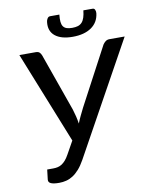

<svg xmlns="http://www.w3.org/2000/svg" viewBox="-97 -967 829 1047"><g transform="rotate(-10 317.5 -444.0)"><path d="M126.5 -76Q140.5 -76 152.2 -78.8Q164 -81.5 174.8 -88.5Q185.5 -95.5 195.5 -107Q205.5 -118.5 215.5 -136.5L255.5 -208L52 -717H143Q156 -717 163 -710.8Q170 -704.5 174 -694L287.5 -373.5Q300.5 -332.5 306.5 -293Q314.5 -313.5 324 -333.2Q333.5 -353 344 -374L514 -694Q519.5 -702.5 528.5 -709.8Q537.5 -717 550.5 -717H635L290.5 -94Q274 -64.5 256.8 -45Q239.5 -25.5 221.5 -14Q203.5 -2.5 184.5 2.2Q165.5 7 145.5 7Q114.5 7 99.8 0.5Q85 -6 86.5 -21L93 -76ZM362 -813Q380.5 -813 393.8 -817.2Q407 -821.5 416 -831.2Q425 -841 430.2 -857Q435.5 -873 438 -896.5H489Q498.5 -896.5 502.2 -887.8Q506 -879 505 -868.5Q499 -818.5 459.8 -791.5Q420.5 -764.5 356.5 -764.5Q292.5 -764.5 259.2 -791.5Q226 -818.5 232 -868.5Q233 -879 238.8 -887.8Q244.5 -896.5 254 -896.5H305Q302.5 -873 304 -857Q305.5 -841 312.2 -831.2Q319 -821.5 331.2 -817.2Q343.5 -813 362 -813Z"/></g></svg>

Font: Lato Medium
Style: Italic
Weight: 500
Italic angle: -7°
Designer: Lukasz Dziedzic
Foundry: tyPoland Lukasz Dziedzic
Version: Version 2.006; 2014-01-15